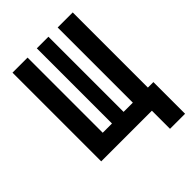

<svg xmlns="http://www.w3.org/2000/svg" viewBox="-238 -806 1061 1061"><g transform="rotate(-45 293.0 -275.5)"><path d="M57.6 0H453.6V141.6H571.3V-106H528.3V-693.4H410.6V-106H338.4V-693.4H247.6V-106H175.3V-693.4H57.6Z"/></g></svg>

Font: Cascadia Code PL SemiBold
Style: Regular
Weight: 600
Monospace: yes
Designer: Aaron Bell
Foundry: Saja Typeworks
Version: Version 2404.023